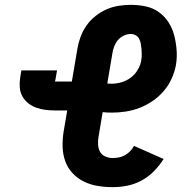

<svg xmlns="http://www.w3.org/2000/svg" viewBox="-20 -763 790 791"><path d="M444 8Q413 8 382.5 3Q352 -2 325.5 -15Q299 -28 279 -49.5Q259 -71 249 -98.5Q239 -126 238 -157Q237 -188 242 -220L257 -308H206Q186 -308 166.5 -310.5Q147 -313 129 -319.5Q111 -326 96 -338Q81 -350 72 -366.5Q63 -383 61.5 -402.5Q60 -422 63 -442L68 -473H215L208 -433Q208 -432 207.5 -431.5Q207 -431 207 -430V-428H206H205Q205 -427 206 -427H276L299 -563Q303 -587 312 -611.5Q321 -636 336.5 -658Q352 -680 373.5 -697Q395 -714 419 -724.5Q443 -735 468.5 -739Q494 -743 519 -743Q551 -743 581 -736.5Q611 -730 634.5 -713Q658 -696 674 -671.5Q690 -647 697.5 -618Q705 -589 707.5 -558.5Q710 -528 705 -496Q700 -468 687.5 -440Q675 -412 655 -388.5Q635 -365 609.5 -347.5Q584 -330 556 -319Q528 -308 498.5 -303.5Q469 -299 441 -299Q431 -299 421.5 -299.5Q412 -300 403 -301L386 -200Q383 -184 384 -167.5Q385 -151 392 -138Q399 -125 413.5 -118.5Q428 -112 444 -112Q457 -112 470 -114.5Q483 -117 494.5 -123.5Q506 -130 516 -140Q526 -150 532 -162L654 -108Q637 -81 614.5 -58Q592 -35 563.5 -19.5Q535 -4 504.5 2Q474 8 444 8ZM439 -418Q459 -418 480 -424Q501 -430 518.5 -443Q536 -456 547.5 -475.5Q559 -495 562 -515Q564 -527 564 -538.5Q564 -550 563 -561Q562 -572 560 -583Q558 -594 553 -603.5Q548 -613 538.5 -618Q529 -623 518 -623Q504 -623 489.5 -616Q475 -609 465.5 -597.5Q456 -586 450.5 -571.5Q445 -557 443 -543L422 -419Q426 -419 430.5 -418.5Q435 -418 439 -418Z"/></svg>

Font: Iosevka Etoile Heavy
Style: Italic
Weight: 900
Italic angle: -9°
Designer: Belleve Invis
Foundry: Belleve Invis
Version: Version 22.1.2; ttfautohint (v1.8.4)